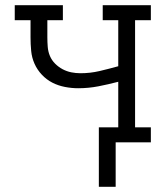

<svg xmlns="http://www.w3.org/2000/svg" viewBox="-20 -550 640 742"><path d="M362 172V-58H437V-234Q399 -224 360.5 -216.5Q322 -209 282 -209Q257 -209 231 -214Q205 -219 182.5 -230.5Q160 -242 142 -261Q124 -280 113.5 -303.5Q103 -327 100.5 -353Q98 -379 98 -405V-472H37V-530H223V-472H163V-405Q163 -387 164.5 -368.5Q166 -350 173 -333.5Q180 -317 193 -304Q206 -291 222 -282.5Q238 -274 255.5 -270.5Q273 -267 291 -267Q329 -267 365 -275.5Q401 -284 437 -294V-472H377V-530H563V-472H502V-58H563V0H427V172Z"/></svg>

Font: Iosevka Slab Light Extended
Style: Regular
Weight: 300
Width: 7
Monospace: yes
Designer: Belleve Invis
Foundry: Belleve Invis
Version: Version 11.1.0; ttfautohint (v1.8.3)